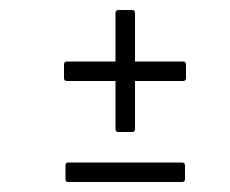

<svg xmlns="http://www.w3.org/2000/svg" viewBox="-20 -443 460 384"><path d="M217 -179Q211 -179 211 -185V-281H114Q108 -281 108 -287V-314Q108 -320 114 -320H211V-417Q211 -423 217 -423H244Q250 -423 250 -417V-320H346Q352 -320 352 -314V-287Q352 -281 346 -281H250V-185Q250 -179 244 -179ZM116 -79Q111 -79 111 -85V-112Q111 -118 116 -118H344Q350 -118 350 -112V-85Q350 -79 344 -79Z"/></svg>

Font: Sofia Sans Extra Condensed Light
Style: Italic
Weight: 300
Italic angle: -9°
Version: Version 4.100